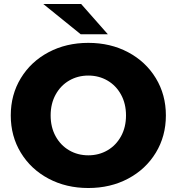

<svg xmlns="http://www.w3.org/2000/svg" viewBox="-20 -929 886 963"><path d="M34 -350Q34 -454 84.5 -537Q135 -620 223.5 -667Q312 -714 423 -714Q534 -714 622.5 -667Q711 -620 761.5 -537Q812 -454 812 -350Q812 -246 761.5 -163Q711 -80 622.5 -33Q534 14 423 14Q312 14 223.5 -33Q135 -80 84.5 -163Q34 -246 34 -350ZM612 -350Q612 -409 587 -454.5Q562 -500 519 -525Q476 -550 423 -550Q370 -550 327 -525Q284 -500 259 -454.5Q234 -409 234 -350Q234 -291 259 -245.5Q284 -200 327 -175Q370 -150 423 -150Q476 -150 519 -175Q562 -200 587 -245.5Q612 -291 612 -350ZM197 -909H387L521 -757H385Z"/></svg>

Font: Idrija
Style: Regular
Weight: 800
Designer: Julieta Ulanovsky
Foundry: Julieta Ulanovsky
Version: Version 7.200